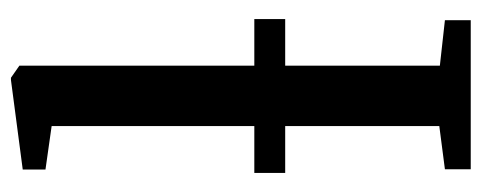

<svg xmlns="http://www.w3.org/2000/svg" viewBox="-278 -580 859 342"><g transform="rotate(-90 151.0 -409.5)"><path d="M97 -56V-746.5L19.5 -757.5V-798L179 -819H183L204.5 -804V-55L285.5 -46V0H20V-46ZM287.5 -385.5V-330.5H13.5V-385.5Z"/></g></svg>

Font: Merriweather 36pt Medium
Style: Regular
Weight: 500
Version: Version 2.100